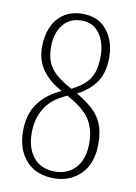

<svg xmlns="http://www.w3.org/2000/svg" viewBox="-84 -779 596 844"><g transform="rotate(10 214.5 -357.0)"><path d="M216 10Q136 10 91.5 -40Q47 -90 47 -171Q47 -248 83.5 -297Q120 -346 184 -374Q131 -401 98 -444.5Q65 -488 65 -551Q65 -600 82 -639Q99 -678 133 -701Q167 -724 217 -724Q287 -724 325.5 -675.5Q364 -627 364 -556Q364 -486 334 -443.5Q304 -401 252 -375Q293 -351 322.5 -325Q352 -299 367.5 -263Q383 -227 383 -173Q383 -85 335.5 -37.5Q288 10 216 10ZM224 -391Q264 -411 286 -433.5Q308 -456 317 -485Q326 -514 326 -556Q326 -591 314.5 -622.5Q303 -654 279 -674Q255 -694 216 -694Q164 -694 134 -656Q104 -618 104 -558Q104 -494 134.5 -457.5Q165 -421 224 -391ZM217 -20Q272 -20 307.5 -58.5Q343 -97 343 -169Q343 -233 314 -276Q285 -319 212 -358Q143 -328 114.5 -280Q86 -232 86 -171Q86 -102 119.5 -61Q153 -20 217 -20Z"/></g></svg>

Font: Noto Serif Ethiopic ExtraCondensed ExtraLight
Style: Regular
Weight: 200
Width: 2
Designer: Monotype Design Team
Foundry: Monotype Imaging Inc.
Version: Version 2.102; ttfautohint (v1.8.4.7-5d5b)